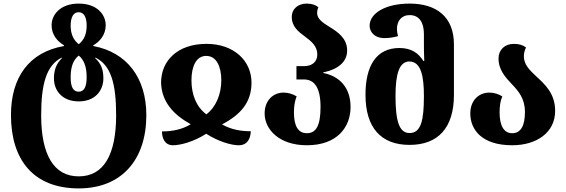

<svg xmlns="http://www.w3.org/2000/svg" viewBox="-20 -794 3149 1068"><path d="M418 254C657 254 794 94 794 -153C794 -361 686 -503 499 -538V-542C534 -562 568 -599 568 -654C568 -710 523 -774 418 -774C313 -774 267 -710 267 -654C267 -598 302 -562 336 -542V-538C141 -504 41 -363 41 -154C41 95 166 254 418 254ZM418 -548C385 -574 373 -610 373 -652C373 -697 388 -726 417 -726C448 -726 462 -697 462 -652C462 -610 451 -574 418 -548ZM418 -284C386 -284 373 -312 373 -365C373 -425 389 -462 418 -485C446 -462 462 -425 462 -365C462 -313 449 -284 418 -284ZM418 187C278 187 209 65 209 -153C209 -329 239 -432 324 -474V-470C294 -440 280 -406 280 -358C280 -290 326 -230 418 -230C509 -230 555 -290 555 -358C555 -408 542 -440 510 -470V-474C597 -432 626 -330 626 -153C626 65 558 187 418 187Z M942 14C983 14 1057 -5 1127 -50C1196 -6 1267 14 1308 14C1358 14 1374 -26 1375 -64C1322 -64 1268 -72 1215 -102C1318 -156 1379 -224 1379 -334C1379 -456 1281 -550 1129 -550C967 -550 876 -456 876 -334C879 -229 943 -157 1041 -103C991 -72 934 -63 881 -63C881 -25 897 14 942 14ZM1128 -158C1073 -198 1045 -267 1045 -347C1045 -424 1071 -483 1127 -483C1184 -483 1211 -424 1211 -347C1211 -270 1181 -198 1128 -158Z M1687 14C1856 14 1930 -87 1930 -199C1930 -308 1867 -371 1778 -388V-391C1867 -410 1911 -454 1911 -513C1911 -581 1859 -616 1812 -645C1776 -667 1744 -689 1744 -721C1744 -732 1746 -742 1751 -754C1735 -766 1717 -774 1686 -774C1639 -774 1603 -746 1603 -699C1603 -647 1639 -618 1676 -591C1711 -565 1745 -538 1745 -491C1745 -451 1717 -426 1671 -426H1629V-352H1671C1729 -352 1763 -306 1763 -199C1763 -95 1738 -53 1687 -53C1639 -53 1615 -92 1615 -169C1615 -204 1620 -232 1630 -258C1609 -271 1582 -279 1558 -279C1499 -279 1452 -235 1452 -163C1452 -74 1533 14 1687 14Z M2258 12C2417 12 2505 -83 2505 -266V-547C2505 -702 2406 -774 2259 -774C2122 -774 2036 -719 2036 -651C2036 -620 2059 -582 2120 -582C2142 -582 2170 -586 2194 -593C2190 -607 2188 -620 2188 -633C2188 -676 2212 -710 2259 -710C2312 -710 2338 -669 2338 -605V-566C2338 -534 2338 -485 2340 -455H2335C2309 -496 2271 -527 2202 -527C2073 -527 2013 -428 2013 -267C2013 -85 2098 12 2258 12ZM2258 -54C2200 -54 2180 -122 2180 -260C2180 -380 2200 -452 2257 -452C2323 -452 2338 -367 2338 -260C2338 -124 2322 -54 2258 -54Z M2829 14C2964 14 3068 -56 3068 -177C3068 -275 3010 -326 2961 -371C2926 -404 2894 -435 2894 -481C2894 -497 2898 -514 2906 -530C2890 -542 2870 -550 2838 -550C2787 -550 2753 -516 2753 -469C2753 -405 2792 -363 2829 -324C2865 -286 2900 -245 2900 -171C2900 -96 2878 -53 2829 -53C2782 -53 2759 -96 2759 -169C2759 -203 2763 -232 2774 -258C2753 -271 2726 -279 2702 -279C2643 -279 2596 -235 2596 -163C2596 -73 2660 14 2829 14Z"/></svg>

Font: Noto Serif Georgian SemiCondensed ExtraBold
Style: Regular
Weight: 800
Width: 4
Designer: Monotype Design Team, Akaki Razmadze
Foundry: Google LLC
Version: Version 2.003